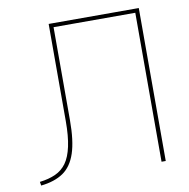

<svg xmlns="http://www.w3.org/2000/svg" viewBox="-82 -808 886 900"><g transform="rotate(-10 361.0 -358.0)"><path d="M42 12 39 -6Q82 -11 114 -25.5Q146 -40 166.5 -68.5Q187 -97 197.5 -145.5Q208 -194 208 -266V-728H228V-266Q228 -168 208.5 -109.5Q189 -51 148 -23Q107 5 42 12ZM617 0V-728H637V0ZM219 -709V-728H629V-709Z"/></g></svg>

Font: Murecho Thin
Style: Regular
Weight: 100
Designer: Neil Summerour
Foundry: Positype
Version: Version 1.010